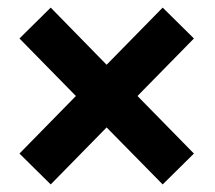

<svg xmlns="http://www.w3.org/2000/svg" viewBox="-20 -590 571 510"><path d="M31.7 -182.1 181.6 -335 31.7 -487.8 114.7 -569.8 263.2 -418 412.1 -569.8 495.1 -487.8 345.2 -335 495.1 -182.1 412.1 -100.1 263.2 -251.5 114.7 -100.1Z"/></svg>

Font: TypoPRO Roboto
Style: Bold
Weight: 700
Designer: Google
Version: Version 2.136; 2016